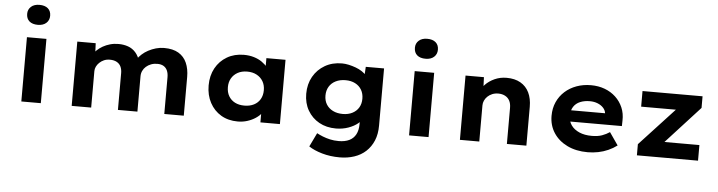

<svg xmlns="http://www.w3.org/2000/svg" viewBox="-56 -1077 5908 1580"><g transform="rotate(5 2898.5 -287.5)"><path d="M134 0V-531H295V0ZM214 -640Q169 -640 144 -661.5Q119 -683 119 -723Q119 -759 144.5 -782Q170 -805 214 -805Q259 -805 284 -783.5Q309 -762 309 -723Q309 -686 283.5 -663Q258 -640 214 -640Z M550 0V-531H702L707 -419L678 -426Q691 -450 712.5 -471Q734 -492 761.5 -507.5Q789 -523 821 -532Q853 -541 890 -541Q933 -541 969.5 -528Q1006 -515 1032 -485.5Q1058 -456 1072 -407L1039 -411L1047 -427Q1063 -450 1085.5 -470.5Q1108 -491 1137 -506.5Q1166 -522 1199 -531.5Q1232 -541 1267 -541Q1340 -541 1386 -513.5Q1432 -486 1454 -436Q1476 -386 1476 -320V0H1315V-303Q1315 -335 1305 -358Q1295 -381 1274.5 -393.5Q1254 -406 1222 -406Q1194 -406 1170.5 -397Q1147 -388 1129.5 -372.5Q1112 -357 1102.5 -336.5Q1093 -316 1093 -292V0H932V-304Q932 -335 921 -358Q910 -381 887 -393.5Q864 -406 830 -406Q803 -406 781.5 -396.5Q760 -387 744 -371.5Q728 -356 719.5 -338Q711 -320 711 -301V0Z M1922 9Q1843 9 1784 -26Q1725 -61 1691.5 -123.5Q1658 -186 1658 -266Q1658 -347 1692 -409Q1726 -471 1786.5 -506.5Q1847 -542 1926 -542Q1971 -542 2009 -530.5Q2047 -519 2075.5 -499Q2104 -479 2122.5 -455Q2141 -431 2147 -405H2112V-531H2270V0H2109V-136L2143 -131Q2137 -105 2118 -80Q2099 -55 2069 -35Q2039 -15 2001.5 -3Q1964 9 1922 9ZM1965 -126Q2010 -126 2043.5 -143Q2077 -160 2095.5 -191.5Q2114 -223 2114 -266Q2114 -308 2095.5 -339.5Q2077 -371 2043.5 -389Q2010 -407 1965 -407Q1920 -407 1887 -389Q1854 -371 1835.5 -339.5Q1817 -308 1817 -266Q1817 -223 1835.5 -191.5Q1854 -160 1887 -143Q1920 -126 1965 -126Z M2784 230Q2705 230 2637.5 210.5Q2570 191 2527 162L2582 48Q2604 60 2631.5 71Q2659 82 2692 89.5Q2725 97 2764 97Q2815 97 2850.5 80Q2886 63 2904.5 28.5Q2923 -6 2923 -56V-129L2954 -124Q2946 -92 2914 -65Q2882 -38 2834 -21Q2786 -4 2732 -4Q2653 -4 2593 -37.5Q2533 -71 2498.5 -130.5Q2464 -190 2464 -268Q2464 -348 2499 -409.5Q2534 -471 2595 -506.5Q2656 -542 2736 -542Q2763 -542 2792.5 -535.5Q2822 -529 2850.5 -518.5Q2879 -508 2902.5 -492.5Q2926 -477 2941.5 -458.5Q2957 -440 2959 -419L2926 -411L2933 -531H3084V-59Q3084 12 3061.5 65.5Q3039 119 2999 156Q2959 193 2903.5 211.5Q2848 230 2784 230ZM2778 -128Q2823 -128 2857 -145.5Q2891 -163 2909.5 -194Q2928 -225 2928 -267Q2928 -309 2909.5 -340.5Q2891 -372 2857 -389.5Q2823 -407 2778 -407Q2731 -407 2696 -389.5Q2661 -372 2642 -340.5Q2623 -309 2623 -267Q2623 -225 2642 -194Q2661 -163 2696 -145.5Q2731 -128 2778 -128Z M3337 0V-531H3498V0ZM3417 -640Q3372 -640 3347 -661.5Q3322 -683 3322 -723Q3322 -759 3347.5 -782Q3373 -805 3417 -805Q3462 -805 3487 -783.5Q3512 -762 3512 -723Q3512 -686 3486.5 -663Q3461 -640 3417 -640Z M3757 0V-531H3909L3914 -407L3876 -396Q3889 -435 3920.5 -468Q3952 -501 3997.5 -521.5Q4043 -542 4096 -542Q4164 -542 4211 -515Q4258 -488 4282 -438.5Q4306 -389 4306 -321V0H4145V-298Q4145 -333 4132.5 -357Q4120 -381 4095.5 -394Q4071 -407 4039 -407Q4011 -407 3988.5 -397.5Q3966 -388 3950 -372.5Q3934 -357 3925.5 -338Q3917 -319 3917 -299V0H3838Q3805 0 3785 0Q3765 0 3757 0Z M4813 10Q4716 10 4643.5 -25.5Q4571 -61 4531 -122.5Q4491 -184 4491 -263Q4491 -326 4514 -377Q4537 -428 4578 -465Q4619 -502 4674 -522Q4729 -542 4793 -542Q4855 -542 4907 -522.5Q4959 -503 4997.5 -467Q5036 -431 5057 -382Q5078 -333 5076 -274L5075 -229H4596L4573 -322H4945L4928 -302V-322Q4925 -347 4906.5 -367Q4888 -387 4859 -398.5Q4830 -410 4795 -410Q4750 -410 4715 -395.5Q4680 -381 4660.5 -351Q4641 -321 4641 -275Q4641 -231 4664.5 -198Q4688 -165 4731.5 -146Q4775 -127 4834 -127Q4885 -127 4919.5 -139.5Q4954 -152 4982 -171L5054 -67Q5021 -42 4981.5 -24.5Q4942 -7 4899.5 1.5Q4857 10 4813 10Z M5219 0V-92L5554 -454L5561 -402H5219V-531H5715V-435L5394 -84L5384 -129H5724V0Z"/></g></svg>

Font: Lexend Exa
Style: Bold
Weight: 700
Designer: Bonnie Shaver-Troup, Thomas Jockin
Foundry: Lexend
Version: Version 1.007